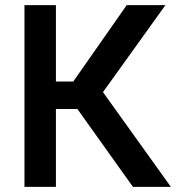

<svg xmlns="http://www.w3.org/2000/svg" viewBox="-20 -731 688 751"><path d="M75.7 0ZM282.7 -304.7H198.7V0H75.7V-710.9H198.7V-412.1H266.6L475.6 -710.9H627L382.8 -370.6L648.4 0H500Z"/></svg>

Font: Roboto Medium
Style: Regular
Weight: 500
Designer: Google
Version: Version 2.134; 2016; ttfautohint (v1.6)